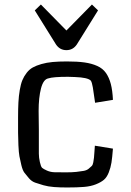

<svg xmlns="http://www.w3.org/2000/svg" viewBox="-20 -823 582 850"><path d="M60 0ZM480 -381 401 -368 391 -436Q387 -459 382 -466Q369 -480 311 -482Q298 -483 281 -483Q215 -483 194 -476Q172 -472 161.5 -431.5Q151 -391 151 -332L152 -248Q152 -230 152 -199Q152 -159 152 -142.5Q152 -126 156.5 -105.5Q161 -85 166.5 -80Q172 -75 187.5 -68Q203 -61 221 -60.5Q239 -60 272 -60Q299 -60 318 -62Q337 -64 350.5 -66.5Q364 -69 372.5 -76Q381 -83 386 -88Q391 -93 393 -104.5Q395 -116 396 -124.5Q397 -133 398 -150Q399 -167 400 -178L480 -165Q477 -126 473.5 -103.5Q470 -81 461.5 -59.5Q453 -38 440 -27Q427 -16 404.5 -7Q382 2 352 4.5Q322 7 277 7Q245 7 219 5Q193 3 172 -3Q151 -9 135.5 -14.5Q120 -20 108 -34Q96 -48 88 -58.5Q80 -69 74.5 -92Q69 -115 66 -131Q63 -147 61.5 -180Q60 -213 60 -236Q60 -259 60 -302Q60 -341 61.5 -369.5Q63 -398 67.5 -424.5Q72 -451 79 -468Q86 -485 98 -500.5Q110 -516 125.5 -524.5Q141 -533 163.5 -539.5Q186 -546 213 -548.5Q240 -551 276 -551Q323 -551 354.5 -546.5Q386 -542 410.5 -531Q435 -520 449 -500Q463 -480 470.5 -451.5Q478 -423 480 -381ZM161 -803 274 -688 387 -803 414 -777 320 -626Q303 -601 274 -601Q245 -601 228 -626L134 -777Z"/></svg>

Font: Myanmar Chatu
Style: Regular
Weight: 400
Designer: Danh Hong
Foundry: Google Inc.
Version: Version 2.00 November 20, 2015